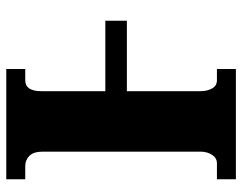

<svg xmlns="http://www.w3.org/2000/svg" viewBox="-98 -656 754 597"><g transform="rotate(-90 278.5 -357.0)"><path d="M20 0V-59H70Q86 -59 96 -74Q106 -89 106 -111V-600Q106 -629 93 -642Q80 -655 61 -655H20V-714H363V-655H328Q294 -655 294 -605V-406H513V-339H294V-111Q294 -89 302.5 -74Q311 -59 328 -59H363V0Z"/></g></svg>

Font: Noto Serif SemiCondensed Black
Style: Regular
Weight: 900
Width: 4
Designer: Monotype Design Team
Foundry: Monotype Imaging Inc.
Version: Version 2.014; ttfautohint (v1.8.4.7-5d5b)